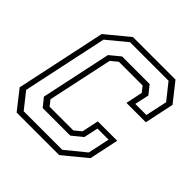

<svg xmlns="http://www.w3.org/2000/svg" viewBox="-185 -846 991 991"><g transform="rotate(45 311.0 -350.0)"><path d="M81 0 0 -103 105 -597 230 -700H540.5L622 -597L588 -436H446.5L466 -528L442 -558.5H269L232 -528L156 -172L180 -141.5H353L390 -172L409.5 -264H551L517 -103L391.5 0ZM102 -30.5H383.5L490 -117.5L515.5 -236.5H434.5L417.5 -157.5L361 -111.5H159.5L122.5 -157.5L204.5 -543L261 -589.5H462.5L499.5 -543L482.5 -464.5H563.5L589 -583L519.5 -670.5H238L132 -583L33 -117.5Z"/></g></svg>

Font: Tourney Thin Light
Style: Italic
Weight: 300
Italic angle: -12°
Version: Version 1.015